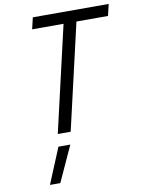

<svg xmlns="http://www.w3.org/2000/svg" viewBox="-103 -761 823 1114"><g transform="rotate(-10 308.5 -204.5)"><path d="M186 73H256L160 283H99ZM154 -624 170 -692H617L601 -624H415L271 0H195L339 -624Z"/></g></svg>

Font: Titillium Web
Style: Italic
Weight: 400
Italic angle: -13°
Version: Version 1.002;PS 57.000;hotconv 1.0.70;makeotf.lib2.5.55311